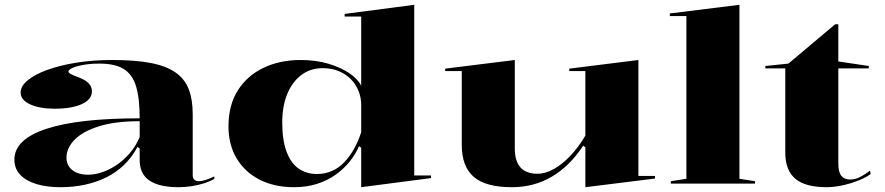

<svg xmlns="http://www.w3.org/2000/svg" viewBox="-20 -765 3687 800"><path d="M448 -515Q544 -515 608.5 -502.5Q673 -490 711.5 -463Q750 -436 766.5 -393Q783 -350 783 -289V-35Q783 -22 790 -16Q797 -10 808 -10Q821 -10 838 -15.5Q855 -21 873 -30V-20Q857 -10 832.5 -2Q808 6 780 10.5Q752 15 724 15Q644 15 603 -12.5Q562 -40 562 -98Q562 -114 562 -121.5Q562 -129 562 -134.5Q562 -140 562 -146L553 -153Q530 -110 497.5 -78.5Q465 -47 424 -26.5Q383 -6 334.5 4.5Q286 15 232 15Q175 15 132 2Q89 -11 64.5 -36.5Q40 -62 40 -100Q40 -184 172.5 -228Q305 -272 562 -272Q562 -355 547 -405Q532 -455 495.5 -477.5Q459 -500 394 -500Q356 -500 326.5 -494.5Q297 -489 281 -481.5Q265 -474 265 -467Q265 -462 275 -456.5Q285 -451 312 -441Q363 -421 363 -385Q363 -350 320.5 -331Q278 -312 208 -312Q146 -312 106 -330Q66 -348 66 -380Q66 -406 95.5 -430.5Q125 -455 177.5 -474Q230 -493 299 -504Q368 -515 448 -515ZM562 -260Q459 -260 391.5 -238.5Q324 -217 290.5 -182.5Q257 -148 257 -108Q257 -85 269 -69Q281 -53 301 -45Q321 -37 347 -37Q374 -37 404.5 -47Q435 -57 465 -77Q495 -97 520.5 -126.5Q546 -156 562 -194Z M1706 -745V-34H1776V-23L1485 15V-149L1476 -156Q1462 -123 1437.5 -92.5Q1413 -62 1379 -37.5Q1345 -13 1301.5 1Q1258 15 1205 15Q1123 15 1061.5 -16.5Q1000 -48 966 -105Q932 -162 932 -238Q932 -327 971 -388.5Q1010 -450 1078 -482.5Q1146 -515 1233 -515Q1295 -515 1346.5 -500Q1398 -485 1434 -461Q1470 -437 1485 -408V-696H1416V-707ZM1325 -481Q1273 -481 1235 -452Q1197 -423 1176.5 -372.5Q1156 -322 1156 -255Q1156 -181 1174 -133Q1192 -85 1224.5 -62.5Q1257 -40 1300 -40Q1335 -40 1364 -53Q1393 -66 1415.5 -90Q1438 -114 1455.5 -145.5Q1473 -177 1485 -214V-328Q1485 -359 1473.5 -387Q1462 -415 1441 -436Q1420 -457 1390.5 -469Q1361 -481 1325 -481Z M2113 15Q2004 15 1954 -28Q1904 -71 1904 -161V-469H1835V-479L2125 -515V-147Q2125 -93 2149 -67Q2173 -41 2219 -41Q2253 -41 2289 -61.5Q2325 -82 2358.5 -118Q2392 -154 2419 -200V-469H2352V-479L2640 -515V-32H2709V-21L2419 15V-151L2410 -158Q2354 -73 2279.5 -29Q2205 15 2113 15Z M3061 -20 3126 -10V0H2775V-10L2840 -20V-698H2771V-709L3061 -745Z M3425 15Q3335 15 3293.5 -20.5Q3252 -56 3252 -129V-480H3169V-490L3265 -500L3460 -664H3473V-509L3600 -490V-480H3473V-83Q3473 -48 3485.5 -32.5Q3498 -17 3521 -17Q3544 -17 3564 -27.5Q3584 -38 3605 -54L3608 -40Q3595 -30 3573.5 -20Q3552 -10 3526 -2Q3500 6 3474 10.5Q3448 15 3425 15Z"/></svg>

Font: Kalnia SemiExpanded Medium
Style: Regular
Weight: 500
Width: 6
Designer: Frida Medrano
Foundry: Frida Medrano
Version: Version 1.105